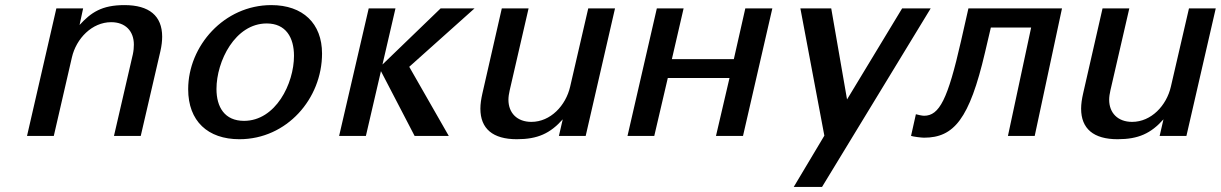

<svg xmlns="http://www.w3.org/2000/svg" viewBox="-20 -533 4788 753"><path d="M86 0H191L262 -308C279 -382 341 -446 416 -446C472 -446 505 -411 505 -358C505 -347 504 -334 501 -320L427 0H532L609 -332C614 -354 616 -373 616 -389C616 -471 565 -513 468 -513C379 -513 337 -484 292 -435L306 -500H201Z M718 -183C718 -58 795 13 919 13C1105 13 1243 -146 1243 -323C1243 -441 1168 -513 1044 -513C859 -513 718 -353 718 -183ZM829 -184C829 -293 902 -441 1026 -441C1101 -441 1133 -386 1133 -314C1133 -205 1061 -59 937 -59C861 -59 829 -113 829 -184Z M1310 0H1415L1474 -254L1606 0H1740L1585 -271L1841 -500H1708L1480 -280L1531 -500H1426Z M1864 -107C1864 -28 1913 13 2007 13C2089 13 2138 -10 2187 -65L2172 0H2277L2392 -500H2287L2216 -193C2199 -119 2139 -55 2064 -55C2008 -55 1974 -90 1974 -142C1974 -153 1976 -166 1979 -179L2053 -500H1948L1872 -167C1867 -145 1864 -125 1864 -107Z M2894 0 3009 -500H2903L2858 -301H2615L2661 -500H2556L2441 0H2546L2599 -227H2841L2788 0Z M3093 200H3204L3630 -500H3518L3302 -143L3240 -500H3119L3213 -1Z M3572 -85 3553 0C3562 3 3593 7 3604 7C3721 7 3782 -66 3843 -327L3866 -425H4024L3933 0H4038L4145 -500H3778L3749 -372C3697 -143 3664 -79 3604 -79C3597 -79 3578 -83 3572 -85Z M4220 -107C4220 -28 4269 13 4363 13C4445 13 4494 -10 4543 -65L4528 0H4633L4748 -500H4643L4572 -193C4555 -119 4495 -55 4420 -55C4364 -55 4330 -90 4330 -142C4330 -153 4332 -166 4335 -179L4409 -500H4304L4228 -167C4223 -145 4220 -125 4220 -107Z"/></svg>

Font: Perun Medium Italic
Style: Regular
Weight: 500
Italic angle: -12°
Foundry: Copyright (c) Stefan Peev, Context Ltd, 2016
Version: Version 1.026